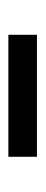

<svg xmlns="http://www.w3.org/2000/svg" viewBox="150 -486 106 447"><g transform="rotate(90 203.5 -263.0)"><path d="M61.5 -229V-295.5H345.5V-229Z"/></g></svg>

Font: Anek Latin
Style: Regular
Weight: 400
Designer: Yesha Goshar
Foundry: Ek Type
Version: Version 1.003